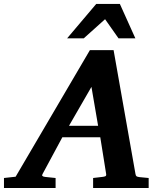

<svg xmlns="http://www.w3.org/2000/svg" viewBox="-73 -937 808 957"><path d="M668 0H391.1V-49.8Q402.3 -50.8 415.8 -52.7Q429.2 -54.7 437 -55.2Q446.8 -56.2 452.1 -58.6Q457.5 -61 456.1 -69.8L426.8 -252.9H237.8L139.2 -69.8Q131.3 -57.6 151.9 -55.2Q160.6 -54.7 175.5 -52.7Q190.4 -50.8 204.1 -49.8V0H-53.2V-49.8L4.9 -56.2L375 -687H493.2L602.1 -70.8Q603.5 -61.5 607.2 -58.6Q610.8 -55.7 622.1 -54.2Q629.9 -53.7 642.8 -52.2Q655.8 -50.8 668 -49.8ZM416 -310.1 382.8 -503.9 271 -310.1ZM601.6 -746.1H517.6L450.7 -841.3L344.7 -746.1H261.7L406.7 -917.5H524.4Z"/></svg>

Font: Charis
Style: Bold Italic
Weight: 700
Italic angle: -11°
Designer: Walt Agee, Miriam Martin, Annie Olsen, Victor Gaultney, Lorna Priest, Alan Ward, Bob Hallissy, Martin Hosken, Sharon Cor
Foundry: SIL Global
Version: Version 7.000